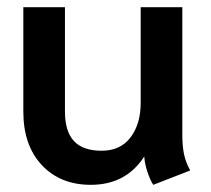

<svg xmlns="http://www.w3.org/2000/svg" viewBox="-20 -505 588 535"><path d="M45 -194V-485H161V-194Q161 -139 186 -112Q211 -85 263 -85Q316 -85 344 -122.5Q372 -160 372 -218V-485H488V-131Q488 -99 492.5 -76.5Q497 -54 510 -30L407 10Q398 -4 390.5 -27Q383 -50 382 -69Q331 10 233 10Q148 10 96.5 -45Q45 -100 45 -194Z"/></svg>

Font: Niramit SemiBold
Style: Regular
Weight: 600
Designer: Katatrad Aksorn Co.,Ltd.
Foundry: Cadson Demak Co.,Ltd.
Version: Version 1.001; ttfautohint (v1.6)